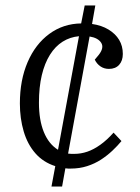

<svg xmlns="http://www.w3.org/2000/svg" viewBox="-20 -659 513 705"><path d="M169 26 183 -49Q139 -63 110 -96Q81 -129 67 -176.5Q53 -224 53 -279Q53 -365 81.5 -431Q110 -497 161 -534.5Q212 -572 278 -573L291 -639H330L318 -571Q353 -566 378.5 -550.5Q404 -535 417.5 -512.5Q431 -490 431 -461Q431 -436 417.5 -421Q404 -406 380 -406Q362 -406 348.5 -415.5Q335 -425 328 -440L343 -458Q363 -484 351.5 -502Q340 -520 309 -525L230 -95Q236 -94 242 -94Q248 -94 253 -94Q277 -94 300.5 -102Q324 -110 348.5 -127.5Q373 -145 397 -172L426 -141Q412 -124 393 -106Q374 -88 351 -73Q328 -58 300 -49Q272 -40 240 -40Q235 -40 230 -40Q225 -40 220 -41L208 26ZM193 -109 270 -526Q237 -523 210 -506Q183 -489 163.5 -458Q144 -427 133.5 -383Q123 -339 123 -282Q123 -218 141 -174Q159 -130 193 -109Z"/></svg>

Font: Literata Light
Style: Italic
Weight: 300
Italic angle: -2°
Designer: Latin by Veronika Burian and Jose Scaglione. Greek by Irene Vlachou. Cyrillic by Vera Evstafieva
Foundry: TypeTogether
Version: Version 3.103;gftools[0.9.29]